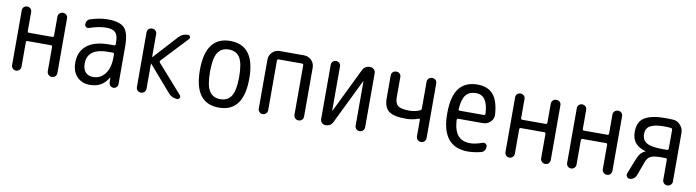

<svg xmlns="http://www.w3.org/2000/svg" viewBox="-28 -1027 5557 1533"><g transform="rotate(10 2750.0 -260.0)"><path d="M66.4 -38.1V-482.4Q66.4 -498 77.1 -508.8Q87.9 -519.5 104 -519.5Q120.1 -519.5 131.3 -508.8Q142.6 -498 142.6 -482.4V-327.1Q142.6 -315.4 154.3 -315.4H343.8Q354.5 -315.4 355.5 -327.1V-481.4Q355.5 -497.1 366.7 -508.3Q377.9 -519.5 395 -519.5Q412.1 -519.5 422.9 -508.8Q433.6 -498 433.6 -481.4V-39.1Q433.6 -22.5 422.9 -11.2Q412.1 0 395 0Q377.9 0 366.7 -11.7Q355.5 -23.4 355.5 -39.1V-236.3Q355.5 -248 343.8 -248H154.3Q143.6 -248 142.6 -236.3V-38.1Q142.6 -22.5 131.3 -11.2Q120.1 0 104 0Q87.9 0 77.1 -11.2Q66.4 -22.5 66.4 -38.1Z M804.7 -275.4Q634.8 -275.4 634.8 -150.4Q634.8 -105.5 657.2 -81.1Q679.7 -56.6 719.7 -56.6Q778.3 -56.6 815.4 -105Q852.5 -153.3 852.5 -240.2V-263.7Q852.5 -274.4 841.8 -275.4ZM705.1 9.8Q639.6 9.8 599.6 -31.7Q559.6 -73.2 559.6 -144.5Q559.6 -235.4 621.1 -285.2Q682.6 -335 804.7 -335H841.8Q852.5 -335 852.5 -345.7V-360.4Q852.5 -417 830.6 -439.9Q808.6 -462.9 754.9 -462.9Q697.3 -462.9 619.1 -436.5Q607.4 -431.6 596.2 -439Q585 -446.3 585 -459Q585 -497.1 619.1 -506.8Q693.4 -530.3 754.9 -530.3Q854.5 -530.3 892.1 -490.2Q929.7 -450.2 929.7 -339.8V-36.1Q929.7 -21.5 919.4 -10.7Q909.2 0 894 0Q878.9 0 868.7 -10.7Q858.4 -21.5 857.4 -36.1L856.4 -74.2Q856.4 -75.2 855.5 -75.2Q853.5 -75.2 852.5 -74.2Q805.7 9.8 705.1 9.8Z M1078.1 -39.1V-481.4Q1078.1 -498 1088.9 -508.8Q1099.6 -519.5 1116.7 -519.5Q1133.8 -519.5 1145 -508.8Q1156.2 -498 1156.2 -481.4V-295.9H1157.2H1159.2L1335 -488.3Q1364.3 -520.5 1408.2 -519.5Q1420.9 -519.5 1425.3 -508.3Q1429.7 -497.1 1421.9 -488.3L1225.6 -279.3Q1218.8 -270.5 1225.6 -261.7L1427.7 -33.2Q1435.5 -24.4 1430.2 -12.2Q1424.8 0 1413.1 0Q1368.2 0 1339.8 -33.2L1159.2 -241.2Q1158.2 -242.2 1157.2 -242.2Q1156.2 -242.2 1156.2 -241.2V-39.1Q1156.2 -22.5 1145 -11.2Q1133.8 0 1116.7 0Q1099.6 0 1088.9 -11.2Q1078.1 -22.5 1078.1 -39.1Z M1839.4 -415.5Q1810.5 -460.9 1750 -460.9Q1689.5 -460.9 1660.6 -415.5Q1631.8 -370.1 1631.8 -260.3Q1631.8 -150.4 1660.6 -104.5Q1689.5 -58.6 1750 -58.6Q1810.5 -58.6 1839.4 -104.5Q1868.2 -150.4 1868.2 -260.3Q1868.2 -370.1 1839.4 -415.5ZM1950.2 -260.3Q1950.2 9.8 1750 9.8Q1549.8 9.8 1549.8 -260.3Q1549.8 -530.3 1750 -530.3Q1950.2 -530.3 1950.2 -260.3Z M2066.4 -38.1V-434.6Q2066.4 -469.7 2091.3 -494.6Q2116.2 -519.5 2151.4 -519.5H2348.6Q2383.8 -519.5 2408.7 -494.6Q2433.6 -469.7 2433.6 -434.6V-39.1Q2433.6 -22.5 2422.9 -11.2Q2412.1 0 2395 0Q2377.9 0 2366.7 -11.7Q2355.5 -23.4 2355.5 -39.1V-441.4Q2355.5 -452.1 2343.8 -452.1H2154.3Q2143.6 -452.1 2142.6 -441.4V-38.1Q2142.6 -22.5 2131.3 -11.2Q2120.1 0 2104 0Q2087.9 0 2077.1 -11.2Q2066.4 -22.5 2066.4 -38.1Z M2613.3 0Q2595.7 0 2583.5 -12.7Q2571.3 -25.4 2571.3 -43V-482.4Q2571.3 -498 2582 -508.8Q2592.8 -519.5 2608.9 -519.5Q2625 -519.5 2635.7 -508.8Q2646.5 -498 2646.5 -482.4V-124Q2646.5 -123 2647.5 -123Q2649.4 -123 2649.4 -124L2823.2 -481.4Q2841.8 -520.5 2885.7 -519.5Q2903.3 -519.5 2916 -506.8Q2928.7 -494.1 2928.7 -475.6V-39.1Q2928.7 -22.5 2917.5 -11.2Q2906.2 0 2890.1 0Q2874 0 2862.8 -11.2Q2851.6 -22.5 2851.6 -39.1V-396.5Q2851.6 -397.5 2850.6 -397.5Q2848.6 -397.5 2848.6 -396.5L2673.8 -38.1Q2656.2 0 2613.3 0Z M3237.3 -162.1Q3137.7 -162.1 3097.7 -192.4Q3057.6 -222.7 3057.6 -298.8V-481.4Q3057.6 -498 3068.8 -508.8Q3080.1 -519.5 3097.2 -519.5Q3114.3 -519.5 3125 -508.8Q3135.7 -498 3135.7 -481.4V-316.4Q3135.7 -270.5 3159.7 -250.5Q3183.6 -230.5 3252 -230.5Q3300.8 -230.5 3338.9 -249Q3348.6 -253.9 3348.6 -265.6V-481.4Q3348.6 -498 3360.4 -508.8Q3372.1 -519.5 3388.2 -519.5Q3404.3 -519.5 3415.5 -508.8Q3426.8 -498 3426.8 -481.4V-39.1Q3426.8 -22.5 3415.5 -11.2Q3404.3 0 3388.2 0Q3372.1 0 3360.4 -11.2Q3348.6 -22.5 3348.6 -39.1V-173.8Q3348.6 -177.7 3345.2 -179.7Q3341.8 -181.6 3337.9 -180.7Q3292 -162.1 3237.3 -162.1Z M3754.9 -460.9Q3700.2 -460.9 3672.4 -427.2Q3644.5 -393.6 3638.7 -310.5Q3638.7 -299.8 3649.4 -299.8H3844.7Q3855.5 -299.8 3856.4 -311.5Q3849.6 -460.9 3754.9 -460.9ZM3769.5 9.8Q3554.7 9.8 3554.7 -259.8Q3554.7 -400.4 3605 -465.3Q3655.3 -530.3 3754.9 -530.3Q3836.9 -530.3 3880.9 -480.5Q3924.8 -430.7 3932.6 -320.3Q3935.5 -285.2 3910.2 -259.8Q3884.8 -234.4 3847.7 -234.4H3649.4Q3638.7 -234.4 3637.7 -221.7Q3643.6 -134.8 3677.7 -96.7Q3711.9 -58.6 3775.4 -58.6Q3816.4 -58.6 3873 -79.1Q3886.7 -84 3898.4 -76.7Q3910.2 -69.3 3910.2 -54.7Q3910.2 -13.7 3873 -3.9Q3814.5 9.8 3769.5 9.8Z M4066.4 -38.1V-482.4Q4066.4 -498 4077.1 -508.8Q4087.9 -519.5 4104 -519.5Q4120.1 -519.5 4131.3 -508.8Q4142.6 -498 4142.6 -482.4V-327.1Q4142.6 -315.4 4154.3 -315.4H4343.8Q4354.5 -315.4 4355.5 -327.1V-481.4Q4355.5 -497.1 4366.7 -508.3Q4377.9 -519.5 4395 -519.5Q4412.1 -519.5 4422.9 -508.8Q4433.6 -498 4433.6 -481.4V-39.1Q4433.6 -22.5 4422.9 -11.2Q4412.1 0 4395 0Q4377.9 0 4366.7 -11.7Q4355.5 -23.4 4355.5 -39.1V-236.3Q4355.5 -248 4343.8 -248H4154.3Q4143.6 -248 4142.6 -236.3V-38.1Q4142.6 -22.5 4131.3 -11.2Q4120.1 0 4104 0Q4087.9 0 4077.1 -11.2Q4066.4 -22.5 4066.4 -38.1Z M4566.4 -38.1V-482.4Q4566.4 -498 4577.1 -508.8Q4587.9 -519.5 4604 -519.5Q4620.1 -519.5 4631.3 -508.8Q4642.6 -498 4642.6 -482.4V-327.1Q4642.6 -315.4 4654.3 -315.4H4843.8Q4854.5 -315.4 4855.5 -327.1V-481.4Q4855.5 -497.1 4866.7 -508.3Q4877.9 -519.5 4895 -519.5Q4912.1 -519.5 4922.9 -508.8Q4933.6 -498 4933.6 -481.4V-39.1Q4933.6 -22.5 4922.9 -11.2Q4912.1 0 4895 0Q4877.9 0 4866.7 -11.7Q4855.5 -23.4 4855.5 -39.1V-236.3Q4855.5 -248 4843.8 -248H4654.3Q4643.6 -248 4642.6 -236.3V-38.1Q4642.6 -22.5 4631.3 -11.2Q4620.1 0 4604 0Q4587.9 0 4577.1 -11.2Q4566.4 -22.5 4566.4 -38.1Z M5130.9 -374Q5130.9 -323.2 5168.5 -301.3Q5206.1 -279.3 5293 -279.3H5335Q5338.9 -279.3 5342.3 -282.7Q5345.7 -286.1 5345.7 -291V-444.3Q5345.7 -455.1 5334 -457Q5306.6 -460 5279.3 -460Q5202.1 -460 5166.5 -439.5Q5130.9 -418.9 5130.9 -374ZM5079.1 0Q5065.4 0 5056.6 -12.7Q5047.9 -25.4 5052.7 -38.1L5096.7 -150.4Q5111.3 -189.5 5127 -208.5Q5142.6 -227.5 5165 -236.3Q5166 -236.3 5166 -238.3Q5166 -239.3 5165 -239.3Q5112.3 -253.9 5083.5 -286.6Q5054.7 -319.3 5054.7 -377Q5054.7 -460.9 5110.8 -494.1Q5167 -527.3 5276.4 -527.3Q5295.9 -527.3 5339.8 -525.4Q5375 -523.4 5399.4 -495.6Q5423.8 -467.8 5423.8 -431.6V-39.1Q5423.8 -22.5 5412.6 -11.2Q5401.4 0 5384.8 0Q5368.2 0 5356.9 -11.2Q5345.7 -22.5 5345.7 -39.1V-201.2Q5345.7 -206.1 5342.3 -209.5Q5338.9 -212.9 5335 -212.9H5293Q5238.3 -212.9 5212.4 -199.7Q5186.5 -186.5 5174.8 -152.3L5132.8 -38.1Q5127 -21.5 5111.8 -10.7Q5096.7 0 5079.1 0Z"/></g></svg>

Font: Rounded-X Mgen+ 1m regular
Style: Regular
Weight: 400
Designer: [Source Han Sans]
Ryoko NISHIZUKA  (kana & ideographs); Paul D. Hunt (Latin, Greek & Cyrillic); Wenlong ZHANG  (bopomofo
Version: Version 1.059.20150602